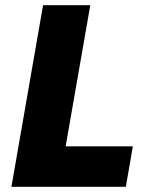

<svg xmlns="http://www.w3.org/2000/svg" viewBox="-20 -720 579 740"><path d="M24 0H465L492 -156H233L328 -700H146Z"/></svg>

Font: Fixel Display ExtraBold
Style: Italic
Weight: 800
Italic angle: -10°
Designer: AlfaBravo + MacPaw
Foundry: Kyrylo Tkachov, Marchela Mozhyna, Serhii Makarenko, Maria Weinstein, Zakhar Kryvoshyya
Version: Version 1.210;Glyphs 3.2 (3217)